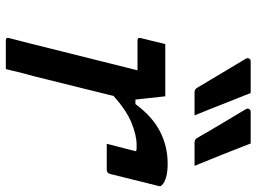

<svg xmlns="http://www.w3.org/2000/svg" viewBox="-128 -732 860 643"><g transform="rotate(90 301.5 -410.0)"><path d="M291 -820Q310 -773 328.5 -725.5Q347 -678 366 -632H289Q279 -632 274 -640Q245 -689 223.5 -724.5Q202 -760 176 -804Q173 -809 175.5 -814.5Q178 -820 185 -820ZM460 -820Q478 -773 497 -725.5Q516 -678 535 -632H457Q447 -632 442 -640Q414 -689 392.5 -724.5Q371 -760 345 -804Q342 -809 344.5 -814.5Q347 -820 354 -820ZM127 -534H302Q302 -534 304 -516Q306 -498 308.5 -474.5Q311 -451 313 -434H328Q369 -490 419 -516Q469 -542 528 -542Q555 -542 573.5 -536.5Q592 -531 599 -523Q603 -520 603 -516.5Q603 -513 602 -510L562 -349Q559 -338 548 -338H461L465 -354Q470 -374 475.5 -394Q481 -414 486 -436Q482 -438 476.5 -438Q471 -438 464 -438Q433 -438 391 -421Q349 -404 301 -361Q286 -300 269 -232Q252 -164 236 -99Q229 -74 222.5 -48.5Q216 -23 211 0H115Q104 0 107 -11Q124 -76 142.5 -151Q161 -226 180 -301Q199 -376 215 -441H115Q104 -441 107 -452Q112 -472 117 -492.5Q122 -513 127 -534Z"/></g></svg>

Font: Recursive Mn Lnr St Med
Style: Italic
Weight: 500
Italic angle: -15°
Monospace: yes
Version: Version 1.079;hotconv 1.0.112;makeotfexe 2.5.65598; ttfautoh